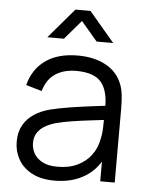

<svg xmlns="http://www.w3.org/2000/svg" viewBox="-54 -804 665 864"><g transform="rotate(5 278.0 -372.5)"><path d="M136.5 -625 251.5 -760H319.5L434 -625H359L285.5 -711.5L211.5 -625ZM224.5 15Q163.5 15 122.2 -7Q81 -29 60.5 -65.5Q40 -102 40 -145Q40 -189 57.8 -220.2Q75.5 -251.5 106.2 -271.5Q137 -291.5 177.5 -302Q218.5 -312 268.2 -319.8Q318 -327.5 366 -333.5Q397 -337 423.5 -340.5Q422.5 -411.5 392.5 -447Q360 -485.5 279.5 -485.5Q224 -485.5 185.8 -460.5Q147.5 -435.5 132 -381.5L60.5 -402.5Q79 -475 135 -515Q191 -555 280.5 -555Q354.5 -555 406.2 -527.2Q458 -499.5 479.5 -447Q489.5 -423.5 492.5 -394.5Q495.5 -365.5 495.5 -335.5V0H430V-89Q404.5 -47 363.5 -21.5Q305.5 15 224.5 15ZM233 -48.5Q284.5 -48.5 323 -67Q361.5 -85.5 385 -117.8Q408.5 -150 415.5 -190.5Q421.5 -216.5 422 -248Q422.5 -264.5 422.5 -276.5Q397 -273 369 -270Q325.5 -265 283.2 -258.5Q241 -252 207 -243Q184 -236.5 162.5 -224.8Q141 -213 127.2 -193.5Q113.5 -174 113.5 -145Q113.5 -121.5 125.2 -99.5Q137 -77.5 163.2 -63Q189.5 -48.5 233 -48.5Z"/></g></svg>

Font: Cns Manrope
Style: Regular
Weight: 400
Designer: Mikhail Sharanda
Foundry: Mikhail Sharanda
Version: Version 4.504